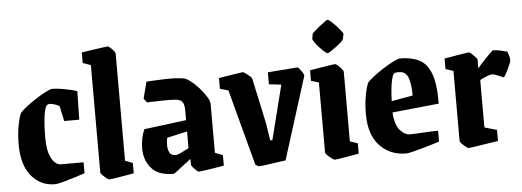

<svg xmlns="http://www.w3.org/2000/svg" viewBox="-47 -822 2621 964"><g transform="rotate(-5 1263.0 -340.5)"><path d="M194 11Q122 11 76 -44.5Q30 -100 30 -204Q30 -252 37.5 -294.5Q45 -337 55 -359Q64 -371 87 -389Q110 -407 137 -424.5Q164 -442 188 -454.5Q212 -467 222 -467Q248 -467 282.5 -460.5Q317 -454 347 -445L344 -301H268L252 -377Q242 -383 228 -388Q214 -393 203 -393Q195 -393 190 -389Q178 -379 172 -334Q166 -289 166 -225Q166 -158 185.5 -122Q205 -86 233 -86H347V-31Q328 -24 297 -14.5Q266 -5 237 3Q208 11 194 11Z M468 11Q464 11 454 3Q444 -5 435 -14Q426 -23 426 -28V-569L386 -583V-636Q386 -636 404.5 -639Q423 -642 447.5 -645.5Q472 -649 493 -652Q514 -655 519 -655Q522 -655 531 -647Q540 -639 547.5 -630Q555 -621 555 -617V-76L593 -61V-9Q593 -9 576 -6Q559 -3 535.5 1Q512 5 492.5 8Q473 11 468 11Z M792 11Q715 11 680.5 -30Q646 -71 646 -129Q646 -152 650.5 -176.5Q655 -201 666 -225L878 -252V-302Q878 -332 868 -344.5Q858 -357 833 -359Q807 -361 765 -360Q723 -359 690 -358L675 -378L697 -462Q745 -465 794.5 -466.5Q844 -468 883 -462Q897 -460 918 -444Q939 -428 959.5 -405Q980 -382 994 -359.5Q1008 -337 1008 -321V-76L1047 -61V-8Q1024 -4 996.5 0.5Q969 5 947 8Q925 11 919 11Q915 11 906.5 3Q898 -5 890.5 -14Q883 -23 883 -27V-56Q864 -42 844 -26.5Q824 -11 810 0Q796 11 792 11ZM772 -136Q772 -114 780 -98Q788 -82 811 -82Q820 -82 838 -90.5Q856 -99 878 -111V-195L776 -172Q772 -155 772 -136Z M1223 11Q1221 11 1213 6Q1205 1 1205 1L1103 -382L1061 -394V-448Q1061 -448 1078 -451Q1095 -454 1118 -457.5Q1141 -461 1160 -464Q1179 -467 1183 -467Q1186 -467 1196 -460Q1206 -453 1215.5 -445Q1225 -437 1227 -432L1277 -199L1290 -114H1301L1370 -388L1308 -395V-455Q1308 -455 1322 -456.5Q1336 -458 1357.5 -459.5Q1379 -461 1401 -462.5Q1423 -464 1439 -465.5Q1455 -467 1458 -467Q1461 -467 1468.5 -458Q1476 -449 1482.5 -438.5Q1489 -428 1489 -423L1358 -7Q1358 -7 1338.5 -4.5Q1319 -2 1293.5 2Q1268 6 1247 8.5Q1226 11 1223 11Z M1549 -628Q1549 -630 1560 -640Q1571 -650 1586 -662Q1601 -674 1613.5 -683Q1626 -692 1629 -692Q1634 -692 1646 -681.5Q1658 -671 1671.5 -656.5Q1685 -642 1694.5 -629.5Q1704 -617 1703 -612L1697 -587Q1696 -583 1685 -573Q1674 -563 1659 -552Q1644 -541 1632 -533Q1620 -525 1616 -525Q1611 -525 1599 -535.5Q1587 -546 1574 -560Q1561 -574 1552.5 -587Q1544 -600 1545 -604ZM1605 11Q1601 11 1589.5 2.5Q1578 -6 1568.5 -15.5Q1559 -25 1559 -29V-382L1520 -394V-447Q1520 -447 1537.5 -450Q1555 -453 1579 -457Q1603 -461 1623 -464Q1643 -467 1648 -467Q1652 -467 1661.5 -458.5Q1671 -450 1679.5 -440Q1688 -430 1688 -426V-74L1727 -61V-9Q1727 -9 1710 -6Q1693 -3 1670.5 1Q1648 5 1629 8Q1610 11 1605 11Z M2134 -34Q2119 -29 2094 -21.5Q2069 -14 2042.5 -6.5Q2016 1 1994.5 6Q1973 11 1965 11Q1884 11 1832 -44Q1780 -99 1780 -203Q1780 -251 1787.5 -294Q1795 -337 1805 -359Q1814 -371 1837.5 -389Q1861 -407 1889 -425Q1917 -443 1941.5 -455Q1966 -467 1976 -467Q2033 -467 2072 -447Q2111 -427 2130.5 -374.5Q2150 -322 2149 -224L1914 -200Q1918 -136 1942.5 -109.5Q1967 -83 1990 -83Q1992 -83 2009 -83.5Q2026 -84 2050 -85.5Q2074 -87 2097 -88Q2120 -89 2134 -89ZM1941 -396Q1931 -390 1924 -353.5Q1917 -317 1915 -257L2022 -276Q2022 -331 2011.5 -362.5Q2001 -394 1974 -398Q1967 -399 1957.5 -399Q1948 -399 1941 -396Z M2279 11Q2276 11 2265.5 3Q2255 -5 2246 -14Q2237 -23 2237 -28V-381L2198 -394V-447Q2198 -447 2215 -450Q2232 -453 2255.5 -457Q2279 -461 2298.5 -464Q2318 -467 2323 -467Q2326 -467 2336 -458Q2346 -449 2354.5 -439.5Q2363 -430 2363 -426L2362 -383Q2378 -402 2396 -421Q2414 -440 2427.5 -453.5Q2441 -467 2444 -467Q2461 -467 2483 -462Q2505 -457 2515 -454Q2517 -448 2521.5 -434.5Q2526 -421 2526 -411Q2526 -405 2520.5 -391.5Q2515 -378 2508 -363.5Q2501 -349 2494.5 -338Q2488 -327 2485 -327Q2480 -329 2459.5 -338Q2439 -347 2426 -347Q2420 -347 2399.5 -339Q2379 -331 2367 -324V-85L2429 -67V-11Q2429 -11 2408 -8Q2387 -5 2359 -0.5Q2331 4 2308 7.5Q2285 11 2279 11Z"/></g></svg>

Font: Grenze Gotisch
Style: Bold
Weight: 700
Designer: Renata Polastri
Foundry: Omnibus-Type
Version: Version 1.001